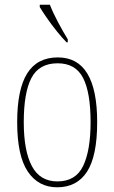

<svg xmlns="http://www.w3.org/2000/svg" viewBox="-20 -786 486 816"><path d="M223 10Q143 10 98 -57Q53 -124 53 -267Q53 -406 95.5 -474Q138 -542 226 -542Q393 -542 393 -267Q393 -123 350 -56.5Q307 10 223 10ZM224 -15Q302 -15 333.5 -81Q365 -147 365 -267Q365 -393 333 -455Q301 -517 225 -517Q146 -517 113.5 -454.5Q81 -392 81 -267Q81 -145 115.5 -80Q150 -15 224 -15ZM263 -606Q245 -624 222 -652.5Q199 -681 179 -710Q159 -739 149 -756V-766H192Q205 -732 227.5 -690Q250 -648 268 -619V-606Z"/></svg>

Font: Noto Serif Armenian Condensed Thin
Style: Regular
Weight: 100
Width: 3
Designer: Monotype Design Team
Foundry: Monotype Imaging Inc.
Version: Version 2.008; ttfautohint (v1.8.4.7-5d5b)